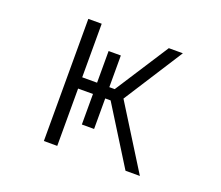

<svg xmlns="http://www.w3.org/2000/svg" viewBox="-120 -905 1241 1079"><g transform="rotate(20 500.0 -365.0)"><path d="M235.4 -730.5H315.4V-410.2H404.3V-599.6H477.5V-410.2H509.8L716.8 -730.5H800.8L574.2 -377L809.6 0H723.6L509.8 -342.8H477.5V-160.2H404.3V-342.8H315.4V0H235.4Z"/></g></svg>

Font: Gen Shin Gothic Monospace Normal
Style: Regular
Weight: 350
Designer: [Source Han Sans]
Ryoko NISHIZUKA  (kana & ideographs); Paul D. Hunt (Latin, Greek & Cyrillic); Wenlong ZHANG  (bopomofo
Version: Version 1.002.20150607